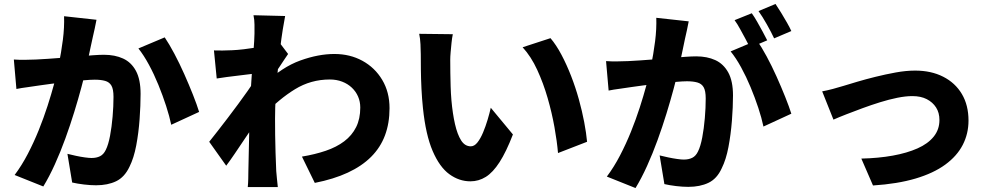

<svg xmlns="http://www.w3.org/2000/svg" viewBox="-20 -892 5040 971"><path d="M468 -792Q464 -772 459 -747.5Q454 -723 449 -703Q444 -679 438 -652.5Q432 -626 427 -600.5Q422 -575 417 -551Q407 -508 391.5 -450Q376 -392 355.5 -325.5Q335 -259 310.5 -191.5Q286 -124 257.5 -61Q229 2 199 51L54 -7Q90 -55 120.5 -113.5Q151 -172 176 -234Q201 -296 220.5 -356.5Q240 -417 254 -469Q268 -521 276 -559Q290 -628 298 -691Q306 -754 304 -810ZM813 -703Q836 -669 862 -620Q888 -571 912 -517Q936 -463 956 -412.5Q976 -362 987 -326L846 -261Q837 -304 820 -356.5Q803 -409 781 -463Q759 -517 733 -565Q707 -613 680 -647ZM50 -591Q78 -589 105.5 -589.5Q133 -590 162 -591Q187 -592 222 -594.5Q257 -597 296.5 -600Q336 -603 375.5 -606.5Q415 -610 449 -612.5Q483 -615 506 -615Q561 -615 602.5 -596Q644 -577 667.5 -533.5Q691 -490 691 -417Q691 -359 686 -289.5Q681 -220 669 -156.5Q657 -93 635 -49Q610 4 567.5 24.5Q525 45 466 45Q437 45 404 41Q371 37 345 31L321 -114Q341 -109 364 -104Q387 -99 409 -96Q431 -93 443 -93Q468 -93 486 -102Q504 -111 515 -134Q528 -160 536.5 -205Q545 -250 549.5 -302.5Q554 -355 554 -402Q554 -441 543.5 -459Q533 -477 511.5 -483Q490 -489 459 -489Q437 -489 399 -485.5Q361 -482 318 -477.5Q275 -473 238 -468Q201 -463 180 -460Q157 -456 122 -451.5Q87 -447 63 -442Z M1507 -100Q1573 -111 1627.5 -129.5Q1682 -148 1721 -177.5Q1760 -207 1781 -249Q1802 -291 1802 -348Q1802 -378 1791 -403.5Q1780 -429 1759.5 -448.5Q1739 -468 1710.5 -479Q1682 -490 1648 -490Q1552 -490 1471.5 -440.5Q1391 -391 1317 -312L1318 -468Q1407 -553 1498.5 -586Q1590 -619 1671 -619Q1750 -619 1813 -584.5Q1876 -550 1913 -488Q1950 -426 1950 -345Q1950 -269 1927 -207.5Q1904 -146 1857 -99Q1810 -52 1739 -19Q1668 14 1572 33ZM1279 -521Q1261 -519 1236.5 -516Q1212 -513 1183.5 -509.5Q1155 -506 1127 -502.5Q1099 -499 1076 -495L1062 -637Q1084 -636 1105 -636.5Q1126 -637 1155 -638Q1180 -639 1213.5 -643Q1247 -647 1282 -652.5Q1317 -658 1347.5 -664Q1378 -670 1394 -676L1437 -619Q1429 -608 1417 -589.5Q1405 -571 1392.5 -552.5Q1380 -534 1371 -521L1305 -318Q1289 -295 1265.5 -260.5Q1242 -226 1216.5 -188Q1191 -150 1167 -114.5Q1143 -79 1124 -54L1038 -175Q1057 -199 1081 -229.5Q1105 -260 1131.5 -295Q1158 -330 1184 -365Q1210 -400 1232 -431.5Q1254 -463 1270 -487L1272 -506ZM1267 -722Q1267 -744 1267 -767.5Q1267 -791 1262 -815L1422 -811Q1417 -786 1410 -742.5Q1403 -699 1396.5 -643.5Q1390 -588 1384 -527.5Q1378 -467 1374.5 -406.5Q1371 -346 1371 -292Q1371 -253 1371.5 -209.5Q1372 -166 1373.5 -120Q1375 -74 1377 -27Q1378 -14 1380.5 11Q1383 36 1385 54H1233Q1235 36 1235.5 12Q1236 -12 1236 -24Q1237 -73 1238 -116Q1239 -159 1240 -208Q1241 -257 1242 -322Q1243 -345 1245 -380Q1247 -415 1249.5 -456.5Q1252 -498 1255 -540Q1258 -582 1261 -619.5Q1264 -657 1265.5 -684.5Q1267 -712 1267 -722Z M2270 -719Q2266 -700 2263.5 -675.5Q2261 -651 2259 -628Q2257 -605 2257 -590Q2257 -558 2257.5 -523.5Q2258 -489 2259 -455Q2260 -421 2263 -385Q2269 -317 2281 -264.5Q2293 -212 2312 -182Q2331 -152 2361 -152Q2379 -152 2394.5 -171.5Q2410 -191 2423 -222Q2436 -253 2446 -286.5Q2456 -320 2462 -347L2574 -212Q2540 -124 2506.5 -72Q2473 -20 2437 2.5Q2401 25 2359 25Q2302 25 2252.5 -11Q2203 -47 2168 -128.5Q2133 -210 2119 -345Q2114 -392 2111.5 -443Q2109 -494 2108.5 -540Q2108 -586 2108 -617Q2108 -639 2106.5 -668Q2105 -697 2100 -721ZM2764 -699Q2793 -665 2819.5 -615Q2846 -565 2868.5 -507Q2891 -449 2907.5 -389.5Q2924 -330 2934.5 -274.5Q2945 -219 2949 -175L2802 -118Q2797 -177 2784 -249.5Q2771 -322 2749.5 -396.5Q2728 -471 2697 -538.5Q2666 -606 2623 -653Z M3463 -784Q3459 -764 3454 -739.5Q3449 -715 3444 -695Q3439 -671 3433.5 -644.5Q3428 -618 3422.5 -592.5Q3417 -567 3412 -543Q3402 -500 3386.5 -442Q3371 -384 3350.5 -317.5Q3330 -251 3305.5 -183.5Q3281 -116 3252.5 -53Q3224 10 3194 59L3049 1Q3085 -47 3115.5 -105.5Q3146 -164 3171 -226Q3196 -288 3215.5 -348.5Q3235 -409 3249 -461Q3263 -513 3271 -551Q3285 -620 3293 -683Q3301 -746 3299 -802ZM3808 -688Q3831 -655 3857 -607Q3883 -559 3907 -505.5Q3931 -452 3951 -402Q3971 -352 3982 -317L3841 -252Q3832 -295 3815 -346.5Q3798 -398 3776 -451Q3754 -504 3728 -551.5Q3702 -599 3675 -632ZM3045 -583Q3073 -581 3100.5 -581.5Q3128 -582 3157 -583Q3182 -584 3217 -586.5Q3252 -589 3291.5 -592Q3331 -595 3370.5 -598.5Q3410 -602 3444 -604.5Q3478 -607 3501 -607Q3556 -607 3597.5 -588Q3639 -569 3663 -525.5Q3687 -482 3687 -409Q3687 -351 3681.5 -281.5Q3676 -212 3664 -148.5Q3652 -85 3630 -41Q3606 12 3563 32.5Q3520 53 3461 53Q3432 53 3399 49Q3366 45 3340 39L3316 -106Q3336 -101 3359.5 -96Q3383 -91 3404.5 -88Q3426 -85 3438 -85Q3463 -85 3481 -94Q3499 -103 3510 -126Q3523 -152 3531.5 -197Q3540 -242 3544.5 -294.5Q3549 -347 3549 -394Q3549 -433 3538.5 -451Q3528 -469 3506.5 -475Q3485 -481 3454 -481Q3433 -481 3394.5 -477.5Q3356 -474 3313 -469.5Q3270 -465 3233 -460Q3196 -455 3175 -452Q3152 -448 3117 -443.5Q3082 -439 3058 -434ZM3782 -825Q3795 -807 3809.5 -781.5Q3824 -756 3837.5 -731Q3851 -706 3860 -688L3773 -651Q3763 -672 3749.5 -696.5Q3736 -721 3722.5 -746Q3709 -771 3695 -790ZM3902 -872Q3915 -853 3930.5 -827.5Q3946 -802 3960 -777.5Q3974 -753 3982 -735L3895 -698Q3880 -730 3858 -769Q3836 -808 3816 -836Z M4138 -430Q4161 -434 4193 -442.5Q4225 -451 4247 -458Q4273 -466 4315 -478.5Q4357 -491 4407.5 -503.5Q4458 -516 4510 -525.5Q4562 -535 4608 -535Q4689 -535 4750 -504Q4811 -473 4844.5 -416.5Q4878 -360 4878 -282Q4878 -216 4849 -159.5Q4820 -103 4760.5 -59.5Q4701 -16 4610 11Q4519 38 4395 46L4336 -90Q4423 -92 4495 -105Q4567 -118 4620 -141.5Q4673 -165 4702 -201Q4731 -237 4731 -285Q4731 -322 4714 -348.5Q4697 -375 4667 -390.5Q4637 -406 4594 -406Q4560 -406 4518 -397.5Q4476 -389 4431 -375Q4386 -361 4342.5 -345Q4299 -329 4260.5 -314Q4222 -299 4195 -287Z"/></svg>

Font: Noto Sans SC Thin ExtraBold
Style: Regular
Weight: 800
Version: Version 2.004-H2;hotconv 1.0.118;makeotfexe 2.5.65603